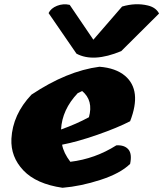

<svg xmlns="http://www.w3.org/2000/svg" viewBox="-20 -889 773 909"><path d="M451 -573Q528 -567 572 -530Q653 -461 596 -315Q536 -284 441.5 -251Q347 -218 274 -204Q281 -165 313 -123Q430 -137 531 -201Q569 -203 587.5 -182Q606 -161 596 -113Q550 -68 456 -37.5Q362 -7 276 0Q152 -18 91 -82Q30 -146 34 -232Q40 -347 129 -441Q297 -553 451 -573ZM369 -458 348 -448Q274 -370 269 -276Q342 -302 401 -334Q423 -413 369 -458ZM733 -825 554 -647Q422 -592 342 -635L210 -827Q221 -850 250 -861.5Q279 -873 310 -866L422 -701L558 -858Q622 -877 680 -863Q718 -854 733 -825Z"/></svg>

Font: Tillana ExtraBold
Style: Regular
Weight: 800
Designer: Lipi Raval (Devanagari, Latin), Jonny Pinhorn (Latin)
Foundry: Indian Type Foundry
Version: Version 2.003;PS 1.0;hotconv 1.0.79;makeotf.lib2.5.61930; tt